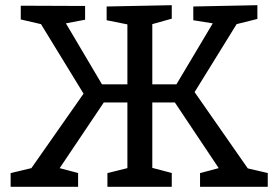

<svg xmlns="http://www.w3.org/2000/svg" viewBox="-20 -720 1072 740"><path d="M730 -365 935 -71 1012 -53V0H751V-53L823 -72L654 -325H567V-73L642 -53V0H394V-53L471 -72V-325H380L210 -72L281 -53V0H21V-53L101 -72L302 -359L138 -627L60 -645V-698L308 -697V-644L234 -630L373 -395H471V-626L391 -642V-695L642 -700V-648L567 -627V-395H660L800 -630L725 -642V-695L972 -700V-647L892 -627Z"/></svg>

Font: Bitter Pro Medium
Style: Regular
Weight: 500
Designer: Sol Matas, and Bitter project Authors
Foundry: Sol Matas
Version: Version 1.010